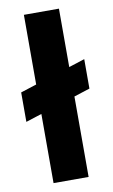

<svg xmlns="http://www.w3.org/2000/svg" viewBox="-83 -764 475 809"><g transform="rotate(-10 154.0 -360.0)"><path d="M11 -274V-400L297 -492V-366ZM79 0V-720H229V0Z"/></g></svg>

Font: DM Sans 20pt Black
Style: Regular
Weight: 900
Version: Version 4.004;gftools[0.9.30]